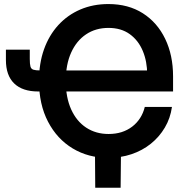

<svg xmlns="http://www.w3.org/2000/svg" viewBox="-20 -758 909 935"><path d="M506.8 10.7Q410.2 10.7 334 -35.2Q257.8 -81.1 213.9 -165.3Q169.9 -249.5 169.9 -364.3Q169.9 -449.2 194.3 -517.8Q218.8 -586.4 263.9 -635.7Q309.1 -685.1 371.1 -711.7Q433.1 -738.3 507.8 -738.3Q605 -738.3 675.5 -693.4Q746.1 -648.4 784.4 -568.8Q822.8 -489.3 822.8 -386.2V-312.5H258.8V-415H728L696.8 -395Q696.8 -458.5 675.3 -510Q653.8 -561.5 611.8 -591.8Q569.8 -622.1 508.3 -622.1Q445.8 -622.1 399.2 -590.8Q352.5 -559.6 326.4 -501.7Q300.3 -443.8 300.3 -363.8Q300.3 -283.7 326.4 -225.6Q352.5 -167.5 399.7 -136.5Q446.8 -105.5 508.8 -105.5Q543.5 -105.5 572.3 -114.7Q601.1 -124 623.8 -141.4Q646.5 -158.7 662.1 -182.9Q677.7 -207 685.1 -237.3H817.4Q809.6 -182.1 782.7 -136.7Q755.9 -91.3 714.6 -58.1Q673.3 -24.9 620.4 -7.1Q567.4 10.7 506.8 10.7ZM8.8 -516.1H125V-470.7Q125 -445.8 128.4 -433.8Q131.8 -421.9 142.8 -418.5Q153.8 -415 176.3 -415H211.9V-312.5H166Q89.4 -312.5 49.1 -351.6Q8.8 -390.6 8.8 -465.8ZM443.8 156.2 442.4 -31.2H569.3L567.4 156.2Z"/></svg>

Font: Inter 24pt SemiBold
Style: Regular
Weight: 600
Designer: Rasmus Andersson
Foundry: rsms
Version: Version 4.001;git-66647c0bb